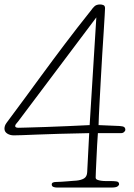

<svg xmlns="http://www.w3.org/2000/svg" viewBox="-28 -841 602 861"><path d="M411 -244Q409 -221 407.5 -189.5Q406 -158 404.5 -128Q403 -98 402 -75Q401 -52 401 -45Q401 -38 408 -35Q415 -32 425.5 -30.5Q436 -29 448.5 -29Q461 -29 472 -29Q482 -29 494 -27.5Q506 -26 506 -15Q506 -10 499 -5Q492 0 472 0H227Q218 0 211 -3Q204 -6 204 -14Q204 -25 224 -25Q234 -25 248 -26Q262 -27 275.5 -28Q289 -29 299.5 -30Q310 -31 314 -31Q336 -33 349 -41Q362 -49 363 -69L372 -244Q219 -241 137.5 -237.5Q56 -234 34 -234Q17 -234 4.5 -242Q-8 -250 -8 -264Q-8 -270 -6 -276.5Q-4 -283 2 -291Q50 -355 86.5 -405Q123 -455 153.5 -496.5Q184 -538 210 -573Q236 -608 262.5 -643Q289 -678 318 -715.5Q347 -753 383 -798Q386 -803 395 -812Q404 -821 421 -821Q429 -821 436 -818Q443 -815 443 -804Q443 -802 441.5 -773Q440 -744 437 -698.5Q434 -653 430.5 -597Q427 -541 424 -483.5Q421 -426 418 -372.5Q415 -319 414 -280L508 -276Q524 -275 529 -271Q534 -267 534 -259Q534 -254 528.5 -249Q523 -244 515 -244ZM55 -268Q59 -268 93.5 -269Q128 -270 176 -271.5Q224 -273 277.5 -275.5Q331 -278 374 -280L404 -763L53 -296Q51 -293 45.5 -287Q40 -281 40 -276Q40 -268 55 -268Z"/></svg>

Font: Life Savers
Style: Regular
Weight: 400
Version: Version 2.001; ttfautohint (v0.93) -l 8 -r 50 -G 200 -x 14 -